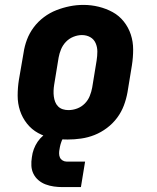

<svg xmlns="http://www.w3.org/2000/svg" viewBox="-20 -561 640 783"><path d="M256 8Q224 8 193 2Q162 -4 135.5 -18.5Q109 -33 90 -57Q71 -81 61.5 -110Q52 -139 52 -171Q52 -203 57 -235L76 -345Q80 -373 90 -399.5Q100 -426 117.5 -449.5Q135 -473 159 -491Q183 -509 210 -519.5Q237 -530 264.5 -535.5Q292 -541 320 -541Q352 -541 382.5 -533.5Q413 -526 439.5 -511.5Q466 -497 485 -473Q504 -449 513.5 -420Q523 -391 523 -359Q523 -327 518 -295L500 -185Q495 -157 485 -130.5Q475 -104 457.5 -80.5Q440 -57 416 -39Q392 -21 365.5 -10.5Q339 0 311 4Q283 8 256 8ZM259 -112Q277 -112 294.5 -118.5Q312 -125 325.5 -138.5Q339 -152 346 -169.5Q353 -187 356 -204L374 -314Q377 -333 377 -351Q377 -369 370 -385Q363 -401 348 -409.5Q333 -418 314 -418Q297 -418 279.5 -411Q262 -404 249 -390.5Q236 -377 229 -360Q222 -343 219 -326L201 -216Q199 -204 198.5 -191.5Q198 -179 199.5 -167.5Q201 -156 205 -145.5Q209 -135 217 -127Q225 -119 236 -115.5Q247 -112 259 -112ZM235 202Q217 202 199.5 199.5Q182 197 166 191Q150 185 137 174Q124 163 116.5 148Q109 133 108 115.5Q107 98 110 80Q112 63 118 47Q124 31 133.5 17Q143 3 156.5 -8.5Q170 -20 185.5 -27Q201 -34 217.5 -37Q234 -40 250 -40L244 0Q239 0 236.5 4Q234 8 232 12.5Q230 17 229 21Q228 25 226.5 29Q225 33 224.5 37.5Q224 42 223 46Q221 55 221 64.5Q221 74 224.5 81.5Q228 89 235.5 93.5Q243 98 252 98H327L310 202Z"/></svg>

Font: Iosevka Curly Slab HvExObl
Style: Regular
Weight: 900
Width: 7
Italic angle: -9°
Monospace: yes
Designer: Belleve Invis
Foundry: Belleve Invis
Version: Version 11.1.0; ttfautohint (v1.8.3)